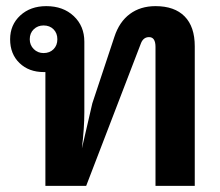

<svg xmlns="http://www.w3.org/2000/svg" viewBox="-20 -606 718 626"><path d="M615 -455V0H487V-453Q487 -485 466 -485Q448 -485 440 -466L261 0H128V-371H123Q74 -371 43.5 -400.5Q13 -430 13 -478Q13 -525 46 -555.5Q79 -586 131 -586Q186 -586 220.5 -553.5Q255 -521 255 -470V-240Q255 -189 247 -122L281 -269L353 -486Q369 -535 403.5 -560.5Q438 -586 487 -586Q549 -586 582 -552.5Q615 -519 615 -455ZM167 -478Q167 -498 154.5 -510.5Q142 -523 122 -523Q103 -523 90 -510.5Q77 -498 77 -478Q77 -459 90 -446Q103 -433 122 -433Q142 -433 154.5 -445.5Q167 -458 167 -478Z"/></svg>

Font: Sarabun
Style: Bold
Weight: 700
Designer: Suppakit Chalermlarp | Katatrad Co.,Ltd.
Foundry: Cadson Demak Co.,Ltd.
Version: Version 1.000; ttfautohint (v1.6)